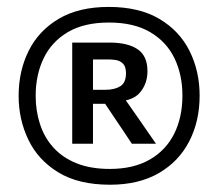

<svg xmlns="http://www.w3.org/2000/svg" viewBox="-20 -766 615 541"><path d="M290 -245.5Q201 -245.5 144 -280.5Q87 -315.5 59.8 -372.5Q32.5 -429.5 32.5 -496Q32.5 -566 60.8 -622.8Q89 -679.5 145.5 -713Q202 -746.5 286.5 -746.5Q372 -746.5 429 -712.8Q486 -679 514.2 -622.2Q542.5 -565.5 542.5 -496.5Q542.5 -424.5 513.2 -367.8Q484 -311 427.5 -278.2Q371 -245.5 290 -245.5ZM183.5 -361Q183.5 -385 183.5 -407Q183.5 -429 183.5 -455V-551Q183.5 -577.5 183.5 -599.8Q183.5 -622 183.5 -646L242 -637Q242 -614 242 -593Q242 -572 242 -547V-455Q242 -429 242 -407Q242 -385 242 -361ZM289.5 -290Q356.5 -290 402.2 -316.5Q448 -343 471 -389.5Q494 -436 494 -496.5Q494 -555 471.8 -601.5Q449.5 -648 403.5 -675.2Q357.5 -702.5 287 -702.5Q217 -702.5 171.2 -675.5Q125.5 -648.5 103 -601.8Q80.5 -555 80.5 -496Q80.5 -453.5 92.8 -416Q105 -378.5 130.5 -350.2Q156 -322 195.5 -306Q235 -290 289.5 -290ZM351.5 -361Q339 -380 327.5 -397.2Q316 -414.5 305 -430.5L261.5 -495.5L297 -473.5H230V-513H277Q303 -513 319 -523Q335 -533 335 -559.5Q335 -578.5 326.5 -586.8Q318 -595 306.8 -596.8Q295.5 -598.5 286.5 -598.5H223L183.5 -646Q201.5 -646 228.2 -646Q255 -646 289 -646Q340 -646 367.8 -627.2Q395.5 -608.5 395.5 -565.5Q395.5 -530 374 -504.8Q352.5 -479.5 298.5 -479.5L322 -501L362 -444Q377 -422.5 392.5 -400Q408 -377.5 419.5 -361Z"/></svg>

Font: Commissioner Thin SemiBold
Style: Regular
Weight: 600
Version: Version 1.000